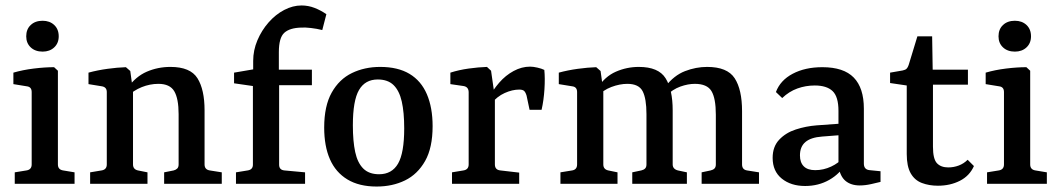

<svg xmlns="http://www.w3.org/2000/svg" viewBox="-20 -673 3876 703"><path d="M192 -71Q192 -52 211 -49L253 -42V0H34V-42L77 -49Q96 -52 96 -71V-336Q96 -355 78 -357L29 -365V-407Q63 -417 103.5 -422Q144 -427 178 -427L192 -414ZM195 -540Q195 -515 178.5 -499.5Q162 -484 136 -484Q109 -484 92.5 -499.5Q76 -515 76 -540Q76 -566 92.5 -581.5Q109 -597 136 -597Q162 -597 178.5 -581.5Q195 -566 195 -540Z M581 0V-42L616 -49Q624 -51 629 -56Q634 -61 634 -71V-255Q634 -312 618 -339Q602 -366 560 -366Q529 -366 499 -354Q469 -342 444 -318L447 -351Q477 -393 517.5 -410.5Q558 -428 604 -428Q677 -428 703 -386.5Q729 -345 729 -269V-71Q729 -52 748 -49L792 -42V0ZM310 0V-42L352 -49Q371 -52 371 -71V-336Q371 -354 353 -357L304 -365V-407Q337 -416 373.5 -421Q410 -426 441 -427L457 -413L467 -340V-71Q467 -53 485 -49L520 -42V0Z M1084 -653Q1109 -653 1132 -644Q1155 -635 1175 -621L1160 -563Q1140 -568 1118.5 -570.5Q1097 -573 1083 -572Q1041 -571 1021 -553Q1001 -535 1001 -482V-418H1122V-361H1002V-70Q1002 -51 1021 -49L1097 -42V0H844V-42L887 -49Q906 -52 906 -70V-358L837 -368V-407L907 -419V-450Q907 -489 922.5 -525.5Q938 -562 963.5 -591Q989 -620 1020.5 -636.5Q1052 -653 1084 -653Z M1460 -203Q1460 -262 1451 -301.5Q1442 -341 1421 -361.5Q1400 -382 1363 -382Q1317 -382 1294.5 -343.5Q1272 -305 1272 -214Q1272 -156 1280.5 -116.5Q1289 -77 1310 -56Q1331 -35 1368 -35Q1415 -35 1437.5 -74Q1460 -113 1460 -203ZM1167 -206Q1167 -285 1194.5 -334Q1222 -383 1268.5 -405.5Q1315 -428 1372 -428Q1437 -428 1479.5 -402.5Q1522 -377 1543 -328Q1564 -279 1564 -211Q1564 -132 1536.5 -83.5Q1509 -35 1463 -12.5Q1417 10 1359 10Q1295 10 1252 -16Q1209 -42 1188 -90Q1167 -138 1167 -206Z M1770 -315Q1785 -344 1808 -370.5Q1831 -397 1860.5 -413Q1890 -429 1921 -429Q1932 -429 1947.5 -425.5Q1963 -422 1973 -417Q1976 -387 1973.5 -346.5Q1971 -306 1963 -271H1919L1908 -323Q1904 -336 1898.5 -340.5Q1893 -345 1881 -345Q1856 -345 1828 -332.5Q1800 -320 1777 -292ZM1792 -316V-71Q1792 -51 1812 -49L1881 -41V0H1635V-42L1677 -49Q1696 -52 1696 -71V-335Q1696 -355 1677 -358L1629 -365V-407Q1660 -417 1696 -422Q1732 -427 1763 -428L1778 -414Z M2549 0V-42L2582 -49Q2591 -51 2596 -56Q2601 -61 2601 -71V-253Q2601 -313 2585 -339.5Q2569 -366 2524 -366Q2499 -366 2471 -356Q2443 -346 2417 -321L2416 -356Q2448 -397 2488 -412.5Q2528 -428 2569 -428Q2643 -428 2670 -386.5Q2697 -345 2697 -266V-71Q2697 -52 2715 -49L2759 -42V0ZM2032 0V-42L2075 -49Q2093 -52 2093 -71V-336Q2093 -355 2075 -357L2026 -365V-407Q2059 -416 2095.5 -421Q2132 -426 2163 -427L2179 -413L2189 -341V-71Q2189 -53 2207 -49L2241 -42V0ZM2295 0V-42L2328 -49Q2337 -51 2342 -56Q2347 -61 2347 -71V-255Q2347 -312 2333 -339Q2319 -366 2277 -366Q2249 -366 2218.5 -354.5Q2188 -343 2166 -319L2168 -351Q2195 -393 2235 -410.5Q2275 -428 2319 -428Q2391 -428 2417 -386.5Q2443 -345 2443 -269V-71Q2443 -54 2462 -49L2495 -42V0Z M2928 8Q2876 8 2842.5 -19Q2809 -46 2809 -95Q2809 -136 2833 -161.5Q2857 -187 2894 -199Q2931 -211 2970 -214L3067 -221V-179L2990 -173Q2949 -170 2929 -153Q2909 -136 2909 -104Q2909 -78 2923 -64Q2937 -50 2965 -50Q2995 -50 3023 -63Q3051 -76 3067 -96L3076 -74Q3056 -37 3016.5 -14.5Q2977 8 2928 8ZM2821 -336Q2837 -379 2882.5 -403Q2928 -427 2991 -427Q3069 -427 3106 -389Q3143 -351 3143 -275V-74Q3143 -52 3164 -50L3204 -46V-7Q3192 -4 3170 1Q3148 6 3128 6Q3096 6 3076 -10.5Q3056 -27 3050 -64V-267Q3050 -319 3028.5 -339.5Q3007 -360 2963 -360Q2930 -360 2899.5 -349Q2869 -338 2844 -314Z M3300 -360 3239 -369V-407L3285 -415Q3295 -417 3299.5 -421.5Q3304 -426 3307 -435L3339 -540H3393L3395 -418H3524V-363H3396V-136Q3396 -91 3410.5 -75.5Q3425 -60 3452 -60Q3472 -60 3490.5 -67Q3509 -74 3523 -88L3546 -65Q3530 -29 3494.5 -11Q3459 7 3414 7Q3382 7 3355.5 -3Q3329 -13 3314.5 -38.5Q3300 -64 3300 -109Z M3752 -71Q3752 -52 3771 -49L3813 -42V0H3594V-42L3637 -49Q3656 -52 3656 -71V-336Q3656 -355 3638 -357L3589 -365V-407Q3623 -417 3663.5 -422Q3704 -427 3738 -427L3752 -414ZM3755 -540Q3755 -515 3738.5 -499.5Q3722 -484 3696 -484Q3669 -484 3652.5 -499.5Q3636 -515 3636 -540Q3636 -566 3652.5 -581.5Q3669 -597 3696 -597Q3722 -597 3738.5 -581.5Q3755 -566 3755 -540Z"/></svg>

Font: Rasa Medium
Style: Regular
Weight: 500
Designer: Anna Giedrys (Yrsa+Rasa design), David Brezina (Yrsa art-direction, Rasa art-direction, design)
Foundry: Rosetta Type Foundry
Version: Version 2.004